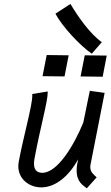

<svg xmlns="http://www.w3.org/2000/svg" viewBox="-20 -974 575 998"><path d="M509.3 -754.9C448.7 -796.9 385.3 -887.2 346.2 -953.6L268.1 -902.8C304.2 -834.5 396.5 -736.8 457 -694.8ZM222.7 -688 201.2 -578.1 315.4 -576.7 336.9 -686.5ZM420.4 -686.5 398.9 -576.7 513.7 -575.2 534.7 -685.1ZM431.2 4.9 482.4 -52.2C467.8 -66.4 449.2 -78.1 449.2 -106C449.2 -109.4 449.7 -112.8 450.2 -116.7L523.9 -491.2L446.8 -502L413.1 -337.4C366.7 -223.1 280.3 -75.7 199.7 -75.7C167 -75.7 156.7 -97.2 156.7 -124C156.7 -131.8 157.7 -140.6 159.2 -149.4C192.4 -325.2 228 -445.3 228 -493.7V-498.5L147.5 -485.4C147.9 -482.9 147.9 -480.5 147.9 -477.1C147.9 -424.3 100.1 -257.3 77.6 -134.3C76.2 -126 75.2 -117.7 75.2 -109.9C75.2 -43 131.8 0 195.3 0C269 -0.5 338.9 -59.1 385.7 -145.5C380.9 -123 378.4 -104.5 378.4 -88.9C378.4 -26.4 412.1 -11.2 431.2 4.9Z"/></svg>

Font: Fantasque Sans Mono
Style: RegItalic
Weight: 400
Italic angle: -11°
Monospace: yes
Designer: Jany Belluz
Version: Version 1.6.3